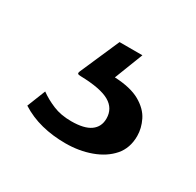

<svg xmlns="http://www.w3.org/2000/svg" viewBox="-65 -76 360 353"><g transform="rotate(30 115.5 100.5)"><path d="M106.5 206Q79.5 206 55.8 200Q32 194 11.5 181L27 142Q40 151.5 56.8 158.5Q73.5 165.5 95.5 165.5Q123 165.5 136.2 156Q149.5 146.5 149.5 129Q149.5 107.5 130.8 96.8Q112 86 69.5 85Q64.5 85 63.2 83.5Q62 82 63.5 78.5L100 -5H148.5L125 55.5Q159 57 178.8 68.2Q198.5 79.5 206.5 95.8Q214.5 112 214.5 128.5Q214.5 154 199.8 171Q185 188 160.2 197Q135.5 206 106.5 206Z"/></g></svg>

Font: Public Sans Thin
Style: Regular
Weight: 400
Version: Version 2.001